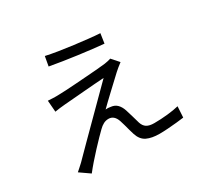

<svg xmlns="http://www.w3.org/2000/svg" viewBox="-168 -1011 1336 1274"><g transform="rotate(-30 500.0 -373.5)"><path d="M312 -789Q353 -780 406 -771.5Q459 -763 515 -756Q571 -749 621 -743.5Q671 -738 707 -736L696 -662Q659 -665 609.5 -671Q560 -677 505.5 -684Q451 -691 398 -699.5Q345 -708 299 -716ZM727 -503Q713 -493 697 -479.5Q681 -466 672 -458Q658 -445 632.5 -421Q607 -397 578 -370Q549 -343 523.5 -318.5Q498 -294 484 -280Q502 -282 523 -278Q552 -275 570.5 -256Q589 -237 599 -206Q606 -184 615.5 -151.5Q625 -119 632 -94Q641 -66 661 -53Q681 -40 719 -40Q769 -40 821 -45.5Q873 -51 908 -60L903 24Q882 27 848 30.5Q814 34 778 36.5Q742 39 715 39Q655 39 617.5 21Q580 3 564 -46Q559 -61 553 -83Q547 -105 541 -127.5Q535 -150 530 -164Q512 -217 469 -217Q448 -217 430 -207.5Q412 -198 395 -181Q381 -168 355.5 -141.5Q330 -115 300 -83Q270 -51 241.5 -18Q213 15 192 42L116 -11Q125 -19 138 -30.5Q151 -42 166 -56Q176 -66 203 -93.5Q230 -121 268 -159Q306 -197 349.5 -240.5Q393 -284 435.5 -326.5Q478 -369 515 -406Q552 -443 577 -468Q547 -466 504.5 -463Q462 -460 416.5 -456Q371 -452 331.5 -449Q292 -446 269 -444Q244 -442 224.5 -439.5Q205 -437 188 -434L181 -522Q198 -521 220 -520Q242 -519 266 -520Q283 -520 318 -522Q353 -524 397 -527Q441 -530 486.5 -533.5Q532 -537 570.5 -540Q609 -543 631 -546Q644 -548 658 -551Q672 -554 679 -557Z"/></g></svg>

Font: Go Noto Kurrent-Regular
Style: Regular
Weight: 400
Designer: Monotype Design Team
Foundry: Monotype Imaging Inc.
Version: Version 2.012; ttfautohint (v1.8.4.7-5d5b)